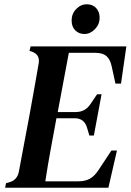

<svg xmlns="http://www.w3.org/2000/svg" viewBox="-20 -878 611 898"><path d="M4 0 8 -21 25 -26Q60 -36 68 -74L120 -351Q130 -404 140.5 -465Q151 -526 161 -582Q168 -623 128 -637L118 -640L123 -661H571L546 -487H520L502 -569Q495 -601 477.5 -616Q460 -631 425 -631H302L250 -354H335Q378 -354 403 -391L434 -437H455L419 -244H398L387 -281Q374 -325 329 -325H244Q231 -255 217 -179Q203 -103 192 -30H347Q378 -30 400 -42Q422 -54 441 -83L501 -174H527L487 0ZM375 -719Q349 -719 332 -736Q315 -753 315 -782Q315 -814 336.5 -836Q358 -858 386 -858Q413 -858 429.5 -840.5Q446 -823 446 -795Q446 -764 424 -741.5Q402 -719 375 -719Z"/></svg>

Font: DM Serif Text
Style: Italic
Weight: 400
Italic angle: -12°
Designer: Colophon Foundry, Frank Grießhammer
Foundry: Colophon Foundry
Version: Version 5.100; ttfautohint (v1.8.2)